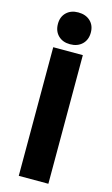

<svg xmlns="http://www.w3.org/2000/svg" viewBox="-138 -966 590 1015"><g transform="rotate(15 157.5 -458.0)"><path d="M239 -704V0H77V-704ZM158 -916Q199 -916 224 -892.5Q249 -869 249 -830Q249 -790 224 -766Q199 -742 158 -742Q118 -742 93.5 -766Q69 -790 69 -830Q69 -869 93.5 -892.5Q118 -916 158 -916Z"/></g></svg>

Font: Prodigy Sans
Style: Bold
Weight: 700
Designer: Wei Huang
Foundry: Wei Huang
Version: Version 1.003; ttfautohint (v1.8.3)